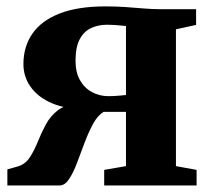

<svg xmlns="http://www.w3.org/2000/svg" viewBox="-20 -566 647 586"><path d="M2.5 0V-49L36 -58.5Q58 -65.5 71.2 -86Q84.5 -106.5 95.2 -133.2Q106 -160 119.8 -185.8Q133.5 -211.5 156 -229Q178.5 -246.5 215.5 -248.5L219 -233.5Q167.5 -236.5 130 -254.8Q92.5 -273 72 -303Q51.5 -333 51.5 -370.5Q51.5 -424 79.2 -463.8Q107 -503.5 162.5 -525Q218 -546.5 302 -546.5Q333.5 -546.5 362.8 -544.5Q392 -542.5 418.5 -540.2Q445 -538 466 -538H578.5V-490L517 -476.5V-59L580 -47.5V0H298V-47.5L364.5 -59V-224.5H296Q278 -213.5 264 -187.8Q250 -162 238.2 -130.5Q226.5 -99 215.2 -69.2Q204 -39.5 191.2 -20Q178.5 -0.5 163 0ZM311 -272.5Q319.5 -272.5 329.5 -273Q339.5 -273.5 349 -274.5Q358.5 -275.5 364.5 -276V-486.5Q358 -487.5 348.2 -488.2Q338.5 -489 327.8 -489.8Q317 -490.5 306.5 -490.5Q279.5 -490.5 257.8 -480.2Q236 -470 223.2 -446Q210.5 -422 210.5 -380.5Q210.5 -345.5 224 -321.5Q237.5 -297.5 260.5 -285Q283.5 -272.5 311 -272.5Z"/></svg>

Font: Merriweather 60pt ExtraBold
Style: Regular
Weight: 800
Version: Version 2.100